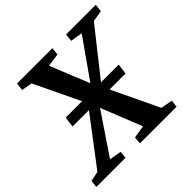

<svg xmlns="http://www.w3.org/2000/svg" viewBox="-215 -923 1104 1104"><g transform="rotate(-45 337.0 -371.5)"><path d="M-32 0 -27 -44 34 -57 274 -373.5 365 -445 533.5 -684.5 460.5 -696 465 -743H706.5L701 -696L633 -685L396 -385.5L304.5 -306L136.5 -57L210 -44L205.5 0ZM323 0 326.5 -44 404.5 -56.5 305 -306 275 -373 126 -684 60.5 -696 66.5 -743H353.5L348.5 -696.5L268.5 -685.5L366 -445L397.5 -386L554.5 -57L625.5 -44L621 0ZM117 -342.5 125.5 -406.5H556.5L548 -342.5Z"/></g></svg>

Font: Merriweather 20pt SemiBold
Style: Italic
Weight: 600
Italic angle: -7.8°
Version: Version 2.101